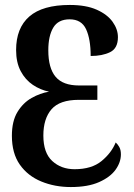

<svg xmlns="http://www.w3.org/2000/svg" viewBox="-20 -744 541 775"><path d="M266 11Q201 11 146.5 -11.5Q92 -34 60 -79.5Q28 -125 28 -196Q28 -255 50.5 -292Q73 -329 107.5 -348.5Q142 -368 178 -374Q143 -381 112.5 -401.5Q82 -422 63.5 -457Q45 -492 45 -542Q45 -631 98.5 -677.5Q152 -724 262 -724Q327 -724 370 -705Q413 -686 434.5 -656Q456 -626 456 -594Q456 -549 424.5 -533.5Q393 -518 346 -518Q346 -586 327.5 -626Q309 -666 261 -666Q215 -666 195 -632.5Q175 -599 175 -541Q175 -469 204.5 -434Q234 -399 299 -399H373V-341H298Q221 -341 188 -303Q155 -265 155 -197Q155 -127 191 -94Q227 -61 281 -61Q350 -61 390 -94Q430 -127 447 -169Q455 -162 461.5 -150.5Q468 -139 468 -121Q468 -89 446.5 -59Q425 -29 380 -9Q335 11 266 11Z"/></svg>

Font: Noto Serif ExtraCondensed
Style: Bold
Weight: 700
Width: 2
Designer: Monotype Design Team
Foundry: Monotype Imaging Inc.
Version: Version 2.014; ttfautohint (v1.8.4.7-5d5b)